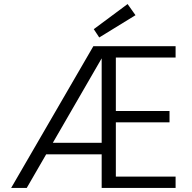

<svg xmlns="http://www.w3.org/2000/svg" viewBox="-20 -928 948 948"><path d="M35 0 441 -700H847V-644H552V-380H817V-324H552V-56H847V0H482V-640L112 0ZM169 -166 198 -223H514V-166ZM470 -743 443 -784 610 -908 649 -853Z"/></svg>

Font: DM Sans 9pt Light
Style: Regular
Weight: 300
Version: Version 4.004;gftools[0.9.30]